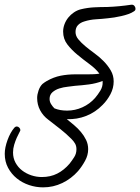

<svg xmlns="http://www.w3.org/2000/svg" viewBox="-30 -768 596 816"><path d="M545.9 -730.5Q545.9 -723.6 539.1 -719.7Q529.3 -712.9 515.1 -708Q501 -703.1 485.8 -699.7Q470.7 -696.3 455.6 -693.8Q440.4 -691.4 428.7 -690.4Q403.3 -687.5 377.9 -686Q352.5 -684.6 328.1 -676.8Q311.5 -671.9 301.3 -661.1Q291 -650.4 291 -631.8Q291 -615.2 303.2 -600.6Q315.4 -585.9 333 -571.3Q350.6 -556.6 372.1 -541Q393.6 -525.4 411.1 -507.3Q428.7 -489.3 440.9 -468.3Q453.1 -447.3 453.1 -421.9Q453.1 -393.6 439.5 -367.7Q425.8 -341.8 406.2 -322.3Q376 -291 336.4 -275.4Q296.9 -259.8 253.9 -261.7Q268.6 -250 284.7 -236.3Q300.8 -222.7 314 -207Q327.1 -191.4 335.9 -173.3Q344.7 -155.3 344.7 -133.8Q344.7 -108.4 331.5 -84.5Q318.4 -60.5 301.8 -41Q273.4 -8.8 234.9 9.8Q196.3 28.3 153.3 28.3Q123 28.3 93.8 18.6Q64.5 8.8 41.5 -9.8Q18.6 -28.3 4.4 -54.7Q-9.8 -81.1 -9.8 -114.3Q-9.8 -140.6 2 -172.9Q13.7 -205.1 31.2 -225.6Q36.1 -230.5 41 -230.5Q46.9 -230.5 51.8 -225.6Q56.6 -220.7 56.6 -214.8Q56.6 -212.9 51.8 -204.1Q46.9 -195.3 41 -182.1Q35.2 -168.9 30.3 -152.8Q25.4 -136.7 25.4 -120.1Q25.4 -95.7 36.1 -76.2Q46.9 -56.6 64 -43.5Q81.1 -30.3 103 -22.9Q125 -15.6 147.5 -15.6Q184.6 -15.6 213.4 -30.3Q242.2 -44.9 265.6 -72.3Q276.4 -85.9 285.6 -100.6Q294.9 -115.2 294.9 -133.8Q294.9 -147.5 289.1 -157.7Q283.2 -168 273.4 -177.7Q251 -200.2 226.1 -219.7Q201.2 -239.3 175.8 -258.8Q153.3 -275.4 140.6 -299.3Q127.9 -323.2 127.9 -351.6Q127.9 -366.2 133.8 -383.3Q139.6 -400.4 150.4 -411.1Q155.3 -415 159.7 -418Q164.1 -420.9 168.9 -423.8Q198.2 -440.4 228 -446.3Q257.8 -452.1 291 -452.1H345.7Q357.4 -452.1 369.1 -452.6Q380.9 -453.1 392.6 -455.1Q376 -476.6 350.1 -495.6Q324.2 -514.6 299.3 -535.2Q274.4 -555.7 256.3 -579.1Q238.3 -602.5 238.3 -633.8Q238.3 -649.4 244.1 -665Q250 -680.7 260.3 -693.4Q270.5 -706.1 284.2 -715.3Q297.9 -724.6 313.5 -728.5Q341.8 -735.4 369.6 -736.8Q397.5 -738.3 425.8 -738.3Q452.1 -739.3 477.1 -741.7Q502 -744.1 528.3 -748H530.3Q537.1 -748 541.5 -742.7Q545.9 -737.3 545.9 -730.5ZM406.2 -419.9V-423.8Q377.9 -413.1 348.1 -409.2Q318.4 -405.3 289.1 -403.3Q276.4 -401.4 257.8 -399.4Q239.3 -397.5 222.2 -392.1Q205.1 -386.7 192.9 -376Q180.7 -365.2 180.7 -347.7Q180.7 -335.9 187 -325.7Q193.4 -315.4 201.2 -307.6Q224.6 -297.9 254.9 -297.9Q289.1 -297.9 320.3 -312Q351.6 -326.2 374 -351.6Q385.7 -365.2 396.5 -382.8Q407.2 -400.4 406.2 -419.9Z"/></svg>

Font: Calligraffitti
Style: Regular
Weight: 400
Designer: Dathan Boardman
Foundry: Open Window
Version: Version 1.002